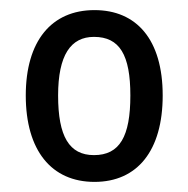

<svg xmlns="http://www.w3.org/2000/svg" viewBox="-20 -742 373 380"><path d="M302 -553C302 -664 250 -722 167 -722C82 -722 31 -661 31 -553C31 -444 82 -382 167 -382C252 -382 302 -444 302 -553ZM95 -553C95 -633 120 -669 166 -669C217 -669 238 -633 238 -553C238 -472 217 -435 166 -435C117 -435 95 -472 95 -553Z"/></svg>

Font: Noto Sans Myanmar UI Condensed
Style: Regular
Weight: 400
Width: 3
Designer: Monotype Design Team
Foundry: Monotype Imaging Inc.
Version: Version 2.103